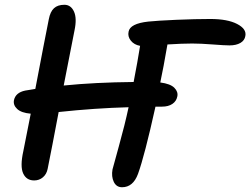

<svg xmlns="http://www.w3.org/2000/svg" viewBox="-20 -726 1042 799"><path d="M122.1 24.9Q89.8 24.9 76.4 -4.4Q63 -33.7 77.1 -97.2Q83 -126.5 107.9 -252.9Q68.8 -256.3 51.5 -272.5Q34.2 -288.6 38.1 -309.1Q44.9 -340.8 85 -349.1Q91.8 -350.1 106 -352.5Q120.1 -355 127 -356Q166 -561 183.1 -646Q189 -677.2 204.6 -691.7Q220.2 -706.1 248 -706.1Q274.9 -706.1 287.8 -678Q300.8 -649.9 290 -599.1Q256.3 -424.3 245.1 -370.1Q376 -383.3 536.1 -384.8Q552.7 -470.7 563 -535.2Q538.1 -539.6 524.4 -556.9Q510.7 -574.2 515.1 -594.2Q521 -627.9 597.2 -636.2Q633.8 -640.1 714.1 -643.6Q794.4 -647 855 -647Q926.8 -647 966.8 -626.2Q1006.8 -605.5 1001 -576.2Q998 -557.6 980.5 -547.4Q962.9 -537.1 935.1 -537.1Q915 -537.1 865 -541Q814.9 -544.9 779.8 -544.9Q738.3 -544.9 676.8 -541Q659.7 -441.4 647 -382.8Q689 -377.4 705.6 -360.6Q722.2 -343.8 717.8 -324.2Q713.9 -304.7 697.3 -293.5Q680.7 -282.2 653.8 -282.2H627Q581.5 -77.1 554.2 -2Q533.7 53.2 487.8 53.2Q464.4 53.2 453.6 31Q442.9 8.8 448.2 -21Q449.2 -25.9 474.6 -117.2Q500 -208.5 515.1 -279.8Q374 -275.9 224.1 -259.8Q195.8 -109.9 178.2 -22.9Q173.8 -1 158.4 12Q143.1 24.9 122.1 24.9Z"/></svg>

Font: Shantell Sans Irregular Bouncy
Style: Italic
Weight: 500
Italic angle: -11.31°
Designer: Stephen Nixon, Anya Danilova, Shantell Martin
Foundry: Arrow Type
Version: Version 1.006;[9816181b4]